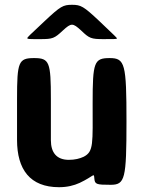

<svg xmlns="http://www.w3.org/2000/svg" viewBox="-20 -770 599 800"><path d="M267 -104C216 -104 192 -134 192 -186V-357C192 -512 186 -528 122 -528C57 -528 51 -512 51 -358V-187C51 -64 105 10 226 10C260 10 288 3 312 -8C373 -37 371 -52 373 -27C375 -2 381 0 441 0C501 0 507 -24 507 -264C507 -504 501 -528 437 -528C372 -528 366 -511 366 -341C366 -171 371 -139 329 -117C312 -109 292 -104 267 -104ZM394 -682C328 -744 317 -750 280 -750C243 -750 232 -744 167 -683C101 -621 94 -615 94 -611C94 -607 99 -607 149 -607C199 -607 207 -610 242 -643C277 -675 283 -675 318 -643C352 -610 360 -607 411 -607C462 -607 467 -607 467 -610C467 -613 460 -619 394 -682Z"/></svg>

Font: Asimov Print
Style: A
Weight: 500
Designer: Google
Version: Version 2.000980: 2014